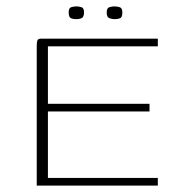

<svg xmlns="http://www.w3.org/2000/svg" viewBox="-20 -581 556 601"><path d="M95 0V-437Q95 -449 97 -454.5Q99 -460 109 -460H474V-436H130V-256H448V-232H130V-24H474V0ZM339 -521Q331 -521 322.5 -524Q314 -527 314 -542Q314 -556 322.5 -558.5Q331 -561 338 -561Q346 -561 354.5 -558.5Q363 -556 363 -542Q363 -527 356 -524Q349 -521 339 -521ZM220 -521Q209 -521 202 -524Q195 -527 195 -543Q195 -556 203 -558.5Q211 -561 219 -561Q227 -561 235 -558.5Q243 -556 243 -543Q243 -528 236 -524.5Q229 -521 220 -521Z"/></svg>

Font: Genos Thin ExtraLight
Style: Regular
Weight: 250
Version: Version 1.010